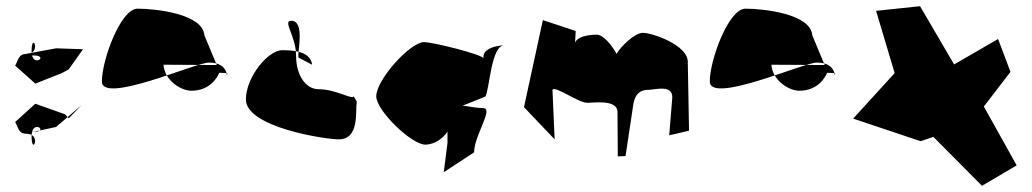

<svg xmlns="http://www.w3.org/2000/svg" viewBox="-20 -616 3332 620"><path d="M29 -404 94 -346 180 -380 202 -392 248 -457 161 -460 64 -442C76 -430 60 -437 88 -437C142 -437 82 -393 82 -451C82 -517 116 -442 66 -442C40 -442 40 -424 29 -404ZM29 -222 94 -281 190 -247 202 -234 243 -276 161 -206 64 -185C76 -197 60 -190 88 -190C142 -190 82 -234 82 -176C82 -110 116 -184 66 -184C40 -184 40 -202 29 -222Z M309 -353C309 -423 370 -588 424 -588C481 -588 635 -572 640 -502L680 -406L508 -407C511 -357 564 -323 598 -323C660 -323 683 -369 688 -381L714 -380C709 -350 727 -414 655 -414C611 -414 309 -278 309 -353Z M774 -295C774 -205 1030 -166 1074 -166C1142 -166 1127 -258 1132 -288L1122 -305C1117 -293 1065 -328 1008 -328C972 -328 936 -366 936 -438C936 -498 892 -549 920 -549C967 -549 939 -445 944 -430L988 -407C983 -441 950 -454 892 -454C844 -454 774 -365 774 -295Z M1195 -305C1195 -259 1309 -149 1353 -149C1385 -149 1412 -171 1425 -191V-154L1413 -60L1511 -124C1511 -179 1576 -267 1540 -267C1498 -267 1461 -286 1447 -264L1547 -304C1561 -324 1565 -470 1609 -470C1633 -470 1541 -474 1541 -432V-428C1537 -440 1379 -480 1349 -480C1305 -480 1195 -359 1195 -305Z M1672 -270 1771 -166 1764 -326C1773 -340 1847 -284 1877 -284C1897 -284 1974 -296 1974 -254L1975 -111L2000 -112L2023 -265C2027 -301 2037 -326 2075 -326C2095 -326 2151 -344 2151 -302L2141 -179L2205 -194L2201 -416C2201 -471 2086 -510 2056 -510C2029 -510 1983 -464 1971 -442C1957 -468 1929 -504 1907 -504C1875 -504 1843 -496 1837 -478L1839 -516L1733 -551Z M2272 -353C2272 -423 2333 -588 2387 -588C2444 -588 2598 -572 2603 -502L2643 -406L2471 -407C2474 -357 2527 -323 2561 -323C2623 -323 2646 -369 2651 -381L2677 -380C2672 -350 2690 -414 2618 -414C2574 -414 2272 -278 2272 -353Z M2735 -233 2953 -160 2994 -174 3151 -16 3263 -82 3157 -272 3243 -384 3203 -490 3061 -408 2951 -596 2809 -581 2869 -380Z"/></svg>

Font: Interstorm
Style: Regular
Weight: 400
Version: Version 0.7